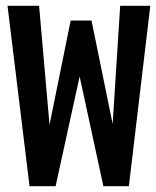

<svg xmlns="http://www.w3.org/2000/svg" viewBox="-20 -643 540 663"><path d="M82 0H172L255 -379L337 0H425L499 -623H395L369 -215L296 -572H224L151 -212L115 -623H6Z"/></svg>

Font: Inconsolata
Style: Bold
Weight: 700
Monospace: yes
Designer: Raph Levien, Kirill Tkachev(cyreal.org)
Foundry: Raph Levien, Kirill Tkachev(cyreal.org)
Version: Version 1.014